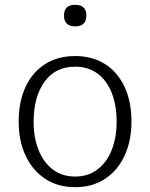

<svg xmlns="http://www.w3.org/2000/svg" viewBox="-20 -773 628 803"><path d="M294.4 9.8Q221.7 9.8 168.7 -25.4Q115.7 -60.5 86.9 -122.3Q58.1 -184.1 58.1 -264.2Q58.1 -347.7 86.7 -409.2Q115.2 -470.7 168.2 -504.6Q221.2 -538.6 294.4 -538.6Q367.2 -538.6 419.9 -504.6Q472.7 -470.7 501.2 -409.2Q529.8 -347.7 529.8 -264.2Q529.8 -184.1 501.2 -122.3Q472.7 -60.5 419.9 -25.4Q367.2 9.8 294.4 9.8ZM294.4 -34.7Q349.1 -34.7 387.9 -64.5Q426.8 -94.2 447.3 -146Q467.8 -197.8 467.8 -263.2Q467.8 -332.5 447.3 -384.5Q426.8 -436.5 387.9 -465.3Q349.1 -494.1 294.4 -494.1Q211.4 -494.1 166 -430.9Q120.6 -367.7 120.6 -263.7Q120.6 -197.8 141.1 -146Q161.6 -94.2 200.4 -64.5Q239.3 -34.7 294.4 -34.7ZM294.4 -662.6Q271 -662.6 259.3 -674.3Q247.6 -686 247.6 -708Q247.6 -730 259.3 -741.5Q271 -752.9 294.4 -752.9Q317.9 -752.9 329.6 -741.5Q341.3 -730 341.3 -708Q341.3 -686 329.6 -674.3Q317.9 -662.6 294.4 -662.6Z"/></svg>

Font: Comme ExtraLight
Style: Regular
Weight: 250
Version: Version 1.000;gftools[0.9.27]